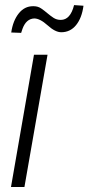

<svg xmlns="http://www.w3.org/2000/svg" viewBox="-20 -747 353 767"><path d="M77.6 0H23.9L115.7 -528.3H169.9ZM313.5 -724.1Q307.1 -675.3 283.9 -646.7Q260.7 -618.2 224.6 -618.2Q200.7 -618.2 170.2 -645.8Q139.6 -673.3 116.7 -673.3Q84.5 -671.9 69.8 -631.8L64.5 -615.7L24.9 -617.2Q31.7 -664.6 55.2 -693.8Q78.1 -722.2 111.8 -722.2Q112.8 -722.2 114.3 -722.2Q131.3 -722.2 144.3 -713.4Q157.2 -704.6 169.2 -694.3Q181.2 -684.1 193.8 -675.8Q206.5 -667.5 222.7 -667.5Q261.2 -667.5 275.9 -726.6Z"/></svg>

Font: MAUL Condensed Light Italic
Style: Light Italic
Weight: 300
Italic angle: -12°
Designer: MAUL
Version: Version 1.0; 2020; ttfautohint (v1.8.3)